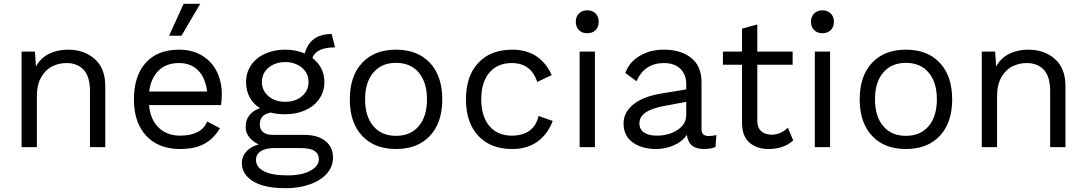

<svg xmlns="http://www.w3.org/2000/svg" viewBox="-20 -770 5685 1005"><path d="M531 -320V0H451V-292Q451 -370 417.5 -405Q384 -440 328 -440Q288 -440 253 -422.5Q218 -405 195.5 -365.5Q173 -326 173 -266V0H93V-500H163L168 -422Q193 -467 237 -488.5Q281 -510 336 -510Q421 -510 476 -461Q531 -412 531 -320Z M681 0ZM1137 -220H760Q767 -144 810.5 -102Q854 -60 923 -60Q978 -60 1014.5 -79Q1051 -98 1064 -134L1131 -99Q1101 -46 1051 -18Q1001 10 923 10Q810 10 745.5 -59Q681 -128 681 -250Q681 -372 742.5 -441Q804 -510 917 -510Q987 -510 1038 -479Q1089 -448 1115 -395Q1141 -342 1141 -276Q1141 -248 1137 -220ZM761 -291H1064Q1056 -361 1018 -400.5Q980 -440 917 -440Q851 -440 810.5 -401Q770 -362 761 -291ZM1028 -750 930 -583H865L941 -750Z M1723 55Q1723 103 1690 139.5Q1657 176 1600.5 195.5Q1544 215 1476 215Q1362 215 1304 178.5Q1246 142 1246 83Q1246 49 1269.5 23Q1293 -3 1334 -14Q1303 -29 1284.5 -52Q1266 -75 1266 -106Q1266 -143 1286 -167.5Q1306 -192 1341 -204Q1305 -226 1286.5 -261.5Q1268 -297 1268 -341Q1268 -390 1294 -428.5Q1320 -467 1367 -488.5Q1414 -510 1473 -510Q1529 -510 1575 -490Q1603 -592 1716 -592L1734 -522Q1636 -522 1615 -467Q1645 -444 1661.5 -412Q1678 -380 1678 -341Q1678 -292 1652 -253.5Q1626 -215 1579 -193.5Q1532 -172 1473 -172Q1429 -172 1396 -181Q1366 -174 1353 -159Q1340 -144 1340 -118Q1340 -92 1358 -78Q1376 -64 1406 -64H1572Q1643 -64 1683 -32Q1723 0 1723 55ZM1351 -341Q1351 -295 1386 -266Q1421 -237 1473 -237Q1525 -237 1560 -266Q1595 -295 1595 -341Q1595 -387 1560 -416Q1525 -445 1473 -445Q1421 -445 1386 -416Q1351 -387 1351 -341ZM1649 64Q1649 35 1626.5 20Q1604 5 1550 5H1416Q1370 5 1345 21.5Q1320 38 1320 67Q1320 105 1362 126.5Q1404 148 1485 148Q1561 148 1605 123.5Q1649 99 1649 64Z M2295 -250Q2295 -128 2230.5 -59Q2166 10 2053 10Q1940 10 1875.5 -59Q1811 -128 1811 -250Q1811 -372 1875.5 -441Q1940 -510 2053 -510Q2166 -510 2230.5 -441Q2295 -372 2295 -250ZM1891 -250Q1891 -161 1934 -110Q1977 -59 2053 -59Q2129 -59 2172 -110Q2215 -161 2215 -250Q2215 -339 2172 -390Q2129 -441 2053 -441Q1977 -441 1934 -390Q1891 -339 1891 -250Z M2868 -377 2792 -341Q2760 -440 2659 -440Q2584 -440 2541.5 -389.5Q2499 -339 2499 -250Q2499 -161 2541.5 -110.5Q2584 -60 2659 -60Q2717 -60 2752.5 -86.5Q2788 -113 2799 -163L2873 -137Q2847 -67 2793 -28.5Q2739 10 2661 10Q2548 10 2483.5 -59Q2419 -128 2419 -250Q2419 -372 2483.5 -441Q2548 -510 2661 -510Q2736 -510 2787.5 -475.5Q2839 -441 2868 -377Z M2994 -656Q2994 -683 3010.5 -699.5Q3027 -716 3054 -716Q3081 -716 3097.5 -699.5Q3114 -683 3114 -656Q3114 -629 3097.5 -612.5Q3081 -596 3054 -596Q3027 -596 3010.5 -612.5Q2994 -629 2994 -656ZM3094 0H3014V-500H3094Z M3730 -63 3725 0Q3697 10 3665 10Q3626 10 3603.5 -7Q3581 -24 3575 -64Q3552 -29 3507.5 -9.5Q3463 10 3414 10Q3340 10 3292 -24.5Q3244 -59 3244 -124Q3244 -181 3294 -222.5Q3344 -264 3439 -280L3572 -302V-330Q3572 -380 3541 -410Q3510 -440 3455 -440Q3405 -440 3368.5 -416Q3332 -392 3312 -345L3253 -388Q3273 -444 3327.5 -477Q3382 -510 3455 -510Q3544 -510 3598 -467Q3652 -424 3652 -340V-94Q3652 -76 3661 -67Q3670 -58 3690 -58Q3710 -58 3730 -63ZM3572 -168V-237L3460 -216Q3393 -204 3360 -181.5Q3327 -159 3327 -124Q3327 -93 3351 -76.5Q3375 -60 3418 -60Q3481 -60 3526.5 -90Q3572 -120 3572 -168Z M4132 -35Q4082 10 4003 10Q3942 10 3903.5 -23Q3865 -56 3864 -124V-431H3764V-500H3864V-620L3944 -642V-500H4129V-431H3944V-138Q3944 -102 3964.5 -83.5Q3985 -65 4019 -65Q4067 -65 4104 -102Z M4225 -656Q4225 -683 4241.5 -699.5Q4258 -716 4285 -716Q4312 -716 4328.5 -699.5Q4345 -683 4345 -656Q4345 -629 4328.5 -612.5Q4312 -596 4285 -596Q4258 -596 4241.5 -612.5Q4225 -629 4225 -656ZM4325 0H4245V-500H4325Z M4964 -250Q4964 -128 4899.5 -59Q4835 10 4722 10Q4609 10 4544.5 -59Q4480 -128 4480 -250Q4480 -372 4544.5 -441Q4609 -510 4722 -510Q4835 -510 4899.5 -441Q4964 -372 4964 -250ZM4560 -250Q4560 -161 4603 -110Q4646 -59 4722 -59Q4798 -59 4841 -110Q4884 -161 4884 -250Q4884 -339 4841 -390Q4798 -441 4722 -441Q4646 -441 4603 -390Q4560 -339 4560 -250Z M5557 -320V0H5477V-292Q5477 -370 5443.5 -405Q5410 -440 5354 -440Q5314 -440 5279 -422.5Q5244 -405 5221.5 -365.5Q5199 -326 5199 -266V0H5119V-500H5189L5194 -422Q5219 -467 5263 -488.5Q5307 -510 5362 -510Q5447 -510 5502 -461Q5557 -412 5557 -320Z"/></svg>

Font: Work Sans
Style: Regular
Weight: 400
Designer: Wei Huang
Foundry: Wei Huang
Version: Version 1.500; ttfautohint (v1.6)